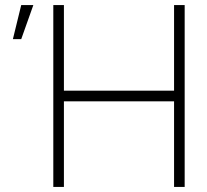

<svg xmlns="http://www.w3.org/2000/svg" viewBox="-20 -740 821 760"><path d="M191 -720H233V-381H669V-720H711V0H669V-339H233V0H191ZM31 -585H64L112 -720H64Z"/></svg>

Font: Tap Sans
Style: Regular
Weight: 400
Designer: Tap Payments
Foundry: Tap Payments
Version: Version 1.001;Glyphs 3.1.2 (3151)